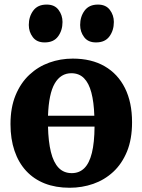

<svg xmlns="http://www.w3.org/2000/svg" viewBox="-20 -830 638 860"><path d="M292 11Q229.5 11 180.5 -8.2Q131.5 -27.5 97.2 -64.5Q63 -101.5 45 -154.5Q27 -207.5 27 -274Q27 -348.5 49.8 -403.5Q72.5 -458.5 111.5 -495Q150.5 -531.5 200.5 -549.5Q250.5 -567.5 306 -567.5Q389.5 -567.5 448.8 -533.2Q508 -499 539.8 -435.2Q571.5 -371.5 571.5 -282.5Q571.5 -206.5 548.8 -151.2Q526 -96 487 -60Q448 -24 397.8 -6.5Q347.5 11 292 11ZM301.5 -54.5Q335 -54.5 357.5 -76.5Q380 -98.5 391.5 -144.8Q403 -191 403.5 -263H195Q196.5 -196 208 -149.2Q219.5 -102.5 242.5 -78.5Q265.5 -54.5 301.5 -54.5ZM195 -311.5H402.5Q400.5 -373 389.2 -415.5Q378 -458 356 -480Q334 -502 299.5 -502Q252 -502 225.2 -456.2Q198.5 -410.5 195 -311.5ZM179.5 -640Q144.5 -640 126.8 -663.8Q109 -687.5 109 -718Q109 -755.5 129 -782.5Q149 -809.5 188.5 -809.5H189.5Q224.5 -809.5 242.2 -785.8Q260 -762 260 -731.5Q260 -694 240.2 -667Q220.5 -640 180.5 -640ZM409.5 -640Q374.5 -640 356.8 -663.8Q339 -687.5 339 -718Q339 -755.5 359 -782.5Q379 -809.5 418.5 -809.5H419Q454 -809.5 472 -785.8Q490 -762 490 -731.5Q490 -694 470.2 -667Q450.5 -640 410.5 -640Z"/></svg>

Font: Merriweather 24pt ExtraBold
Style: Regular
Weight: 800
Version: Version 2.100